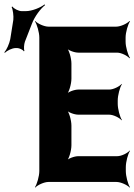

<svg xmlns="http://www.w3.org/2000/svg" viewBox="-95 -833 615 879"><path d="M444 -358V-373C444 -397 454 -434 463 -447L462 -449C452 -437 424 -423 405 -423H264C245 -423 215 -412 206 -399L208 -397C221 -409 232 -449 232 -473V-542C232 -566 221 -606 208 -618L206 -616C215 -603 245 -592 264 -592H441C460 -592 488 -578 498 -566L500 -568C491 -581 480 -618 480 -642V-661C480 -685 491 -722 500 -735L498 -737C487 -725 457 -711 437 -711H127C107 -711 77 -725 66 -737L65 -735C74 -722 85 -685 85 -661V-50C85 -26 74 11 65 24L66 26C77 14 107 0 127 0H438C458 0 488 14 499 26L500 24C491 11 481 -26 481 -50V-68C481 -92 491 -129 500 -142L499 -144C489 -132 461 -118 442 -118H264C245 -118 215 -107 206 -94L208 -92C221 -104 232 -144 232 -168V-258C232 -282 221 -322 208 -334L206 -332C215 -319 245 -308 264 -308H405C424 -308 452 -294 462 -282L463 -284C454 -297 444 -334 444 -358ZM-34 -742 -48 -654C-52 -633 -65 -604 -75 -594L-73 -591C-63 -601 -40 -613 -23 -613H-16C-7 -613 11 -605 14 -598L17 -600C13 -607 15 -631 19 -642L51 -724C63 -757 92 -795 111 -809L109 -813C91 -798 51 -782 23 -782H4C-9 -782 -32 -793 -38 -803L-42 -801C-36 -791 -32 -759 -34 -742Z"/></svg>

Font: Asimov
Style: EdgeExtreme
Weight: 500
Designer: Google
Version: Version 2.000980: 2014